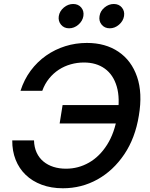

<svg xmlns="http://www.w3.org/2000/svg" viewBox="-20 -958 771 987"><path d="M303.2 9.8Q243.2 9.8 194.6 -8.3Q146 -26.4 112.1 -59.1Q78.1 -91.8 60.3 -137Q42.5 -182.1 43 -236.3H154.8Q155.8 -200.7 168.5 -173.3Q181.2 -146 203.4 -127.7Q225.6 -109.4 254.9 -100.1Q284.2 -90.8 319.3 -90.8Q382.8 -90.8 437.5 -122.1Q492.2 -153.3 530.8 -214.4Q569.3 -275.4 583.5 -363.8Q598.1 -452.1 580.3 -512.9Q562.5 -573.7 518.8 -605.2Q475.1 -636.7 411.6 -636.7Q376.5 -636.7 343.8 -627.4Q311 -618.2 282.7 -599.9Q254.4 -581.5 232.4 -554.4Q210.4 -527.3 197.3 -491.2H85.4Q104 -549.3 137.9 -595Q171.9 -640.6 217.3 -672.4Q262.7 -704.1 315.9 -720.7Q369.1 -737.3 426.8 -737.3Q522 -737.3 588.9 -692.1Q655.8 -647 684.6 -563.2Q713.4 -479.5 693.8 -363.8Q675.3 -248.5 618.9 -164.8Q562.5 -81.1 481 -35.6Q399.4 9.8 303.2 9.8ZM286.6 -323.2 301.8 -418H624L607.9 -323.2ZM544.4 -812.5Q518.1 -812.5 502.7 -831.1Q487.3 -849.6 491.7 -875.5Q495.6 -901.4 517.3 -919.4Q539.1 -937.5 564.9 -937.5Q591.3 -937.5 606.4 -919.4Q621.6 -901.4 617.7 -875.5Q613.3 -849.6 591.8 -831.1Q570.3 -812.5 544.4 -812.5ZM335 -812.5Q309.1 -812.5 293.7 -831.1Q278.3 -849.6 282.2 -875.5Q286.6 -901.4 308.3 -919.4Q330.1 -937.5 356 -937.5Q382.3 -937.5 397.5 -919.4Q412.6 -901.4 408.7 -875.5Q404.3 -849.6 382.8 -831.1Q361.3 -812.5 335 -812.5Z"/></svg>

Font: Inter 16pt Medium
Style: Italic
Weight: 500
Italic angle: -9.3988°
Version: Version 4.001;git-66647c0bb